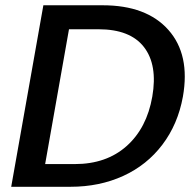

<svg xmlns="http://www.w3.org/2000/svg" viewBox="-20 -715 749 735"><path d="M373 -694.8Q541 -694.8 624.8 -600.3Q708.5 -505.9 680.2 -345.2Q661.1 -239.7 601.8 -161.4Q542.5 -83 451.7 -41.5Q360.8 0 250 0H22.9L146 -694.8ZM152.8 -86.9H266.1Q387.2 -86.9 464.6 -155.8Q542 -224.6 563 -345.2Q584 -466.3 531.2 -534.7Q478.5 -603 356.9 -603H244.1Z"/></svg>

Font: Poppins Medium
Style: Italic
Weight: 500
Italic angle: -10°
Designer: Ninad Kale (Devanagari), Jonny Pinhorn (Latin)
Foundry: Indian Type Foundry
Version: Version 3.200;PS 1.000;hotconv 16.6.54;makeotf.lib2.5.65590